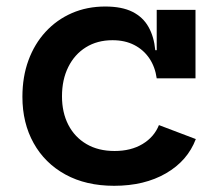

<svg xmlns="http://www.w3.org/2000/svg" viewBox="-20 -574 684 604"><path d="M339 10.5Q250.5 10.5 185.8 -25Q121 -60.5 85.8 -123.8Q50.5 -187 50.5 -269.5Q50.5 -332.5 69.5 -384.2Q88.5 -436 123.5 -474Q158.5 -512 206.2 -532.8Q254 -553.5 311 -553.5Q363.5 -553.5 396.8 -536.8Q430 -520 447.2 -489.2Q464.5 -458.5 468.5 -416H496L473 -327.5Q468 -363.5 449.8 -390.5Q431.5 -417.5 402.2 -432.5Q373 -447.5 334 -447.5Q286 -447.5 250.2 -425.2Q214.5 -403 194.8 -363.2Q175 -323.5 175 -271Q175 -220 195 -181.2Q215 -142.5 252 -120.8Q289 -99 340.5 -99Q392 -99 428.5 -121Q465 -143 480 -180.5L596 -136.5Q570 -68 502.2 -28.8Q434.5 10.5 339 10.5ZM473 -327.5V-543H595V-327.5Z"/></svg>

Font: Hepta Slab ExtraLight SemiBold
Style: Regular
Weight: 600
Version: Version 1.102